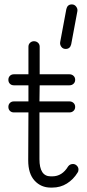

<svg xmlns="http://www.w3.org/2000/svg" viewBox="-20 -846 394 871"><path d="M289 -91Q297 -102 311 -102Q321 -102 328.5 -94.5Q336 -87 336 -77Q336 -68 332 -63Q313 -32 283.5 -13.5Q254 5 217 5H210Q166 5 137 -26.5Q108 -58 108 -118L109 -336H43Q32 -336 25 -343Q18 -350 18 -361Q18 -372 25 -379Q32 -386 43 -386H109V-459H43Q32 -459 25 -466Q18 -473 18 -484Q18 -495 25 -502Q32 -509 43 -509H109V-634Q109 -645 116.5 -652Q124 -659 134 -659Q145 -659 152.5 -652Q160 -645 160 -634V-509H295Q306 -509 313.5 -502Q321 -495 321 -484Q321 -473 313.5 -466Q306 -459 295 -459H160L159 -386H295Q306 -386 313.5 -379Q321 -372 321 -361Q321 -350 313.5 -343Q306 -336 295 -336H159V-124Q159 -46 210 -46H217Q262 -46 289 -91ZM281 -805Q286 -826 306 -826Q318 -826 325.5 -816Q333 -806 331 -795L303 -645Q298 -624 278 -624Q265 -624 258 -634Q251 -644 253 -655Z"/></svg>

Font: Libertine Sup
Style: Regular
Weight: 400
Designer: Bastien Sozeau
Foundry: NBR — Bastien Sozeau
Version: Version 2.003; ttfautohint (v1.8.4.7-5d5b);gftools[0.9.33]